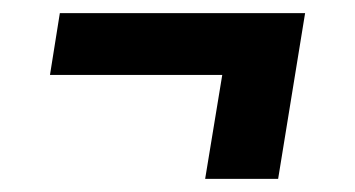

<svg xmlns="http://www.w3.org/2000/svg" viewBox="-20 -407 540 292"><path d="M292 -135 318 -293H56L71 -387H444L403 -135Z"/></svg>

Font: Iosevka Gothic
Style: Bold Italic
Weight: 700
Italic angle: -9°
Monospace: yes
Designer: Belleve Invis
Foundry: Belleve Invis
Version: Version 15.5.1; ttfautohint (v1.8.4)